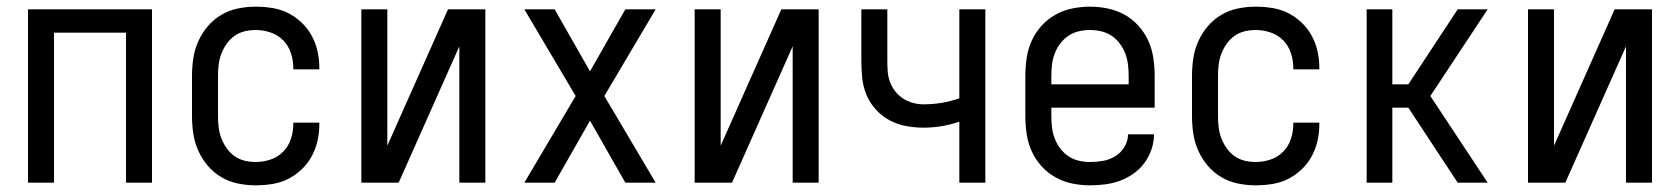

<svg xmlns="http://www.w3.org/2000/svg" viewBox="-20 -548 5040 576"><path d="M64 0V-520H436V0H358V-450H142V0Z M747 8Q720 8 693.5 2.5Q667 -3 644 -16.5Q621 -30 603.5 -50.5Q586 -71 575 -95.5Q564 -120 560 -146.5Q556 -173 556 -200V-320Q556 -347 560 -373.5Q564 -400 575 -424.5Q586 -449 603.5 -469.5Q621 -490 644 -503.5Q667 -517 693.5 -522.5Q720 -528 747 -528Q772 -528 797 -524Q822 -520 844 -509Q866 -498 884.5 -480.5Q903 -463 915 -441Q927 -419 932.5 -394.5Q938 -370 938 -345V-340H860V-343Q860 -366 853 -388Q846 -410 830 -426.5Q814 -443 792 -450.5Q770 -458 747 -458Q730 -458 713.5 -454Q697 -450 683 -440Q669 -430 659.5 -416Q650 -402 644 -386.5Q638 -371 636 -354Q634 -337 634 -320V-200Q634 -183 636 -166Q638 -149 644 -133.5Q650 -118 659.5 -104Q669 -90 683 -80Q697 -70 713.5 -66Q730 -62 747 -62Q770 -62 792 -69.5Q814 -77 830 -93.5Q846 -110 853 -132Q860 -154 860 -177V-180H938V-175Q938 -150 932.5 -125.5Q927 -101 915 -79Q903 -57 884.5 -39.5Q866 -22 844 -11Q822 0 797 4Q772 8 747 8Z M1064 0V-520H1142V-111L1324 -520H1436V0H1358V-409L1176 0Z M1553 0 1707 -260 1553 -520H1644L1750 -334L1856 -520H1947L1793 -260L1947 0H1856L1750 -186L1644 0Z M2064 0V-520H2142V-111L2324 -520H2436V0H2358V-409L2176 0Z M2858 0V-183Q2832 -174 2805 -169.5Q2778 -165 2750 -165Q2724 -165 2697.5 -170Q2671 -175 2648 -187.5Q2625 -200 2607 -220Q2589 -240 2579 -264.5Q2569 -289 2566.5 -315.5Q2564 -342 2564 -368V-520H2642V-368Q2642 -352 2643 -335.5Q2644 -319 2649.5 -303.5Q2655 -288 2665 -275Q2675 -262 2688.5 -253Q2702 -244 2718 -239.5Q2734 -235 2750 -235Q2778 -235 2805 -239.5Q2832 -244 2858 -253V-520H2936V0Z M3250 8Q3223 8 3196.5 2.5Q3170 -3 3146.5 -16Q3123 -29 3104.5 -49.5Q3086 -70 3075 -94.5Q3064 -119 3060 -146Q3056 -173 3056 -200V-320Q3056 -347 3060 -374Q3064 -401 3075 -425.5Q3086 -450 3104.5 -470.5Q3123 -491 3146.5 -504Q3170 -517 3196.5 -522.5Q3223 -528 3250 -528Q3277 -528 3303.5 -522.5Q3330 -517 3353.5 -504Q3377 -491 3395.5 -470.5Q3414 -450 3425 -425.5Q3436 -401 3440 -374Q3444 -347 3444 -320V-225H3134V-200Q3134 -183 3136 -166Q3138 -149 3144 -133Q3150 -117 3160.5 -103Q3171 -89 3185 -79.5Q3199 -70 3216 -66Q3233 -62 3250 -62Q3270 -62 3289.5 -65.5Q3309 -69 3326 -79.5Q3343 -90 3353.5 -107.5Q3364 -125 3364 -145H3442Q3442 -122 3434.5 -100Q3427 -78 3413.5 -59.5Q3400 -41 3381 -27.5Q3362 -14 3340.5 -6Q3319 2 3296 5Q3273 8 3250 8ZM3366 -295V-320Q3366 -337 3364 -354Q3362 -371 3356 -387Q3350 -403 3339.5 -417Q3329 -431 3315 -440.5Q3301 -450 3284 -454Q3267 -458 3250 -458Q3233 -458 3216 -454Q3199 -450 3185 -440.5Q3171 -431 3160.5 -417Q3150 -403 3144 -387Q3138 -371 3136 -354Q3134 -337 3134 -320V-295Z M3747 8Q3720 8 3693.5 2.5Q3667 -3 3644 -16.5Q3621 -30 3603.5 -50.5Q3586 -71 3575 -95.5Q3564 -120 3560 -146.5Q3556 -173 3556 -200V-320Q3556 -347 3560 -373.5Q3564 -400 3575 -424.5Q3586 -449 3603.5 -469.5Q3621 -490 3644 -503.5Q3667 -517 3693.5 -522.5Q3720 -528 3747 -528Q3772 -528 3797 -524Q3822 -520 3844 -509Q3866 -498 3884.5 -480.5Q3903 -463 3915 -441Q3927 -419 3932.5 -394.5Q3938 -370 3938 -345V-340H3860V-343Q3860 -366 3853 -388Q3846 -410 3830 -426.5Q3814 -443 3792 -450.5Q3770 -458 3747 -458Q3730 -458 3713.5 -454Q3697 -450 3683 -440Q3669 -430 3659.5 -416Q3650 -402 3644 -386.5Q3638 -371 3636 -354Q3634 -337 3634 -320V-200Q3634 -183 3636 -166Q3638 -149 3644 -133.5Q3650 -118 3659.5 -104Q3669 -90 3683 -80Q3697 -70 3713.5 -66Q3730 -62 3747 -62Q3770 -62 3792 -69.5Q3814 -77 3830 -93.5Q3846 -110 3853 -132Q3860 -154 3860 -177V-180H3938V-175Q3938 -150 3932.5 -125.5Q3927 -101 3915 -79Q3903 -57 3884.5 -39.5Q3866 -22 3844 -11Q3822 0 3797 4Q3772 8 3747 8Z M4353 0 4205 -225H4157V0H4080V-520H4157V-295H4205L4353 -520H4443L4271 -260L4443 0Z M4564 0V-520H4642V-111L4824 -520H4936V0H4858V-409L4676 0Z"/></svg>

Font: Iosevka MaddieWtf
Style: Regular
Weight: 400
Monospace: yes
Designer: Belleve Invis
Foundry: Belleve Invis
Version: Version 31.3.0; ttfautohint (v1.8.3)